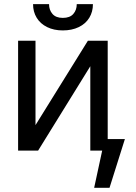

<svg xmlns="http://www.w3.org/2000/svg" viewBox="-20 -727 656 927"><path d="M404.3 -530.3H500V0H416V-407.2L164.1 0H67.4V-530.3H151.4V-123ZM283.2 -580.1Q240.2 -580.1 207.5 -596.2Q174.8 -612.3 157.2 -641.1Q139.6 -669.9 139.6 -707H216.8Q216.8 -678.7 233.4 -659.7Q250 -640.6 283.2 -640.6Q317.4 -640.6 334 -659.7Q350.6 -678.7 350.6 -707H428.7Q428.7 -669.9 411.1 -641.1Q393.6 -612.3 360.4 -596.2Q327.1 -580.1 283.2 -580.1ZM508.8 179.7H434.6L485.4 -55.7H583Z"/></svg>

Font: Pretendard JP Variable
Style: Regular
Weight: 400
Designer: Base glyphs from Inter by Rasmus Andersson; Hangul glyphs from Noto Sans CJK(Source Han Sans) by Jang Soo-young and Kang
Foundry: Kil Hyung-jin
Version: Version 1.307;Glyphs 3.2 (3192)